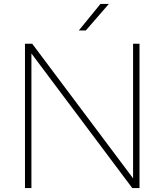

<svg xmlns="http://www.w3.org/2000/svg" viewBox="-20 -964 843 984"><path d="M108 0V-740H145L662 -50V-740H695V0H658L141 -690V0ZM384 -808 495 -944H538L420 -808Z"/></svg>

Font: Encode Sans Expanded Thin
Style: Regular
Weight: 100
Width: 7
Designer: Multiple Designers
Foundry: Impallari Type
Version: Version 3.000; ttfautohint (v1.8.3) -l 8 -r 50 -G 200 -x 14 